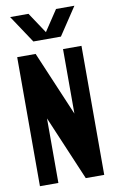

<svg xmlns="http://www.w3.org/2000/svg" viewBox="-91 -859 540 907"><g transform="rotate(-10 179.0 -405.5)"><path d="M24.9 -811.3H113L179.1 -711.8L245.2 -811.3H333.3L245.2 -678.7H113ZM24.9 -618.9V0H113.4V-309.5L244.8 0H333.3V-618.9H244.8V-309.5L113.4 -618.9Z"/></g></svg>

Font: Ulica
Style: Regular
Weight: 400
Version: Version